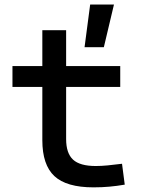

<svg xmlns="http://www.w3.org/2000/svg" viewBox="-20 -805 626 835"><path d="M386.7 9.8Q269 9.8 216.6 -39.1Q164.1 -87.9 164.1 -195.3V-426.8H34.2V-517.6H164.1V-673.8H267.6V-517.6H502.9V-426.8H267.6V-200.2Q267.6 -138.7 297.6 -110.8Q327.6 -83 396.5 -83Q420.9 -83 448.2 -85.7Q475.6 -88.4 510.7 -92.8L522.5 -2Q488.3 3.9 455.8 6.8Q423.3 9.8 386.7 9.8ZM347.7 -599.6 372.1 -785.2H475.6L431.6 -599.6Z"/></svg>

Font: CaskaydiaMono NF
Style: Regular
Weight: 400
Designer: Aaron Bell
Foundry: Saja Typeworks
Version: Version 2111.001; ttfautohint (v1.8.4);Nerd Fonts 3.1.1